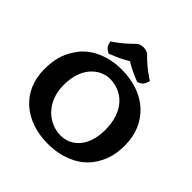

<svg xmlns="http://www.w3.org/2000/svg" viewBox="-211 -982 1162 1162"><g transform="rotate(45 370.0 -401.5)"><path d="M555.5 -295.3C555.5 -152 477.6 -80 388.1 -80C288.2 -80 184.5 -160.3 184.5 -310.7C184.5 -475.3 286.6 -535 355.3 -535C463.5 -535 555.5 -457.2 555.5 -295.3ZM367.7 -625C257.4 -625 158.9 -584.4 103.5 -512.3C61.5 -456.7 34 -397.1 34 -295C34 -103.2 177.5 10 367.7 10C491 10 590.3 -36.7 644.8 -111.5C683.1 -164.8 706 -223.6 706 -312.6C706 -503.7 567.8 -625 367.7 -625ZM406 -803 400.7 -805.4C378.8 -815.1 353.1 -817 329.4 -804.4L325.9 -802.6L323.1 -799.8C288.3 -766.1 252 -732.2 212.7 -705.9L198.2 -696.2L202.2 -680.6C203.7 -674.5 206.1 -667.3 211.3 -660.3C216.1 -653.8 222.7 -648.4 229.9 -644.2L242.9 -636.5L257.1 -642.2C295.7 -657.4 327.7 -671.9 366.4 -695.3C400.3 -674.5 436.1 -658 474.6 -642.3L485.9 -637.7L497.4 -641.9C519.4 -650.1 527.8 -667.7 531.6 -678.6L537.4 -695.5L521.5 -706C482.5 -731.9 442 -764.8 409.8 -799Z"/></g></svg>

Font: Linux Libertine Mono O 
Style: Mono Bold
Weight: 400
Designer: Philipp H. Poll
Foundry: Philipp H. Poll
Version: Version 5.1.7